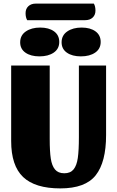

<svg xmlns="http://www.w3.org/2000/svg" viewBox="-20 -1024 650 1066"><path d="M315 22Q175 22 108.5 -41Q42 -104 42 -241V-660H256V-252Q256 -183 262 -143.5Q268 -104 285.5 -83Q303 -62 337 -62Q371 -62 388.5 -83.5Q406 -105 412 -147Q418 -189 418 -263V-660H569V-274Q569 -124 511.5 -51Q454 22 315 22ZM510 -965Q510 -941 494.5 -926.5Q479 -912 453 -912H131Q122 -927 122 -951Q122 -975 137.5 -989.5Q153 -1004 179 -1004H501Q510 -989 510 -965ZM309 -791Q309 -753 278.5 -732Q248 -711 199 -711Q151 -711 121.5 -731.5Q92 -752 92 -789Q92 -828 123.5 -849.5Q155 -871 203 -871Q251 -871 280 -850Q309 -829 309 -791ZM539 -791Q539 -753 508.5 -732Q478 -711 429 -711Q381 -711 351.5 -731.5Q322 -752 322 -789Q322 -828 353.5 -849.5Q385 -871 433 -871Q481 -871 510 -850Q539 -829 539 -791Z"/></svg>

Font: Sansita ExtraBold
Style: Regular
Weight: 800
Designer: Pablo Cosgaya
Foundry: Omnibus-Type
Version: Version 1.006